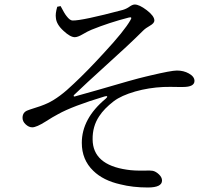

<svg xmlns="http://www.w3.org/2000/svg" viewBox="-20 -784 953 852"><path d="M636 48Q569 48 514 34Q438 17 394 -26Q343 -75 343 -150Q343 -258 449 -346Q457 -353 455.5 -356Q454 -359 444 -356Q301 -313 237 -277Q214 -265 183 -245Q142 -219 123 -219Q108 -219 94 -232Q80 -245 80 -261Q80 -287 105 -295Q108 -296 113 -298Q166 -314 191 -326Q243 -350 308 -413Q367 -468 441 -549Q532 -647 559 -695Q569 -711 551 -706Q465 -684 386 -652Q369 -645 347 -632Q325 -619 312 -619Q292 -619 262 -647Q230 -676 228 -705Q225 -723 234 -754L249 -757L250 -755Q266 -724 275 -713Q290 -693 302 -693Q344 -692 525 -740Q542 -745 557 -756Q569 -764 578 -764Q598 -764 631 -739Q665 -713 665 -693Q665 -681 645.5 -670Q626 -659 615 -648Q553 -586 445 -489Q360 -412 309 -363Q306 -360 307 -357.5Q308 -355 312 -356Q341 -364 408 -383Q578 -433 626 -444Q633 -446 647 -449Q740 -471 765 -471Q795 -471 818 -458Q843 -444 843 -425Q843 -398 792 -398Q785 -398 771 -398Q734 -399 705 -398Q640 -395 580 -378Q518 -360 485 -335Q442 -302 420 -268Q390 -223 391 -165Q392 -53 543 -31Q574 -26 621 -27Q648 -28 658 -26Q672 -23 685.5 -10Q699 3 699 17Q699 48 636 48Z"/></svg>

Font: Cactus Classical Serif
Style: Regular
Weight: 400
Designer: Henry Chan (via Glyphwiki)、田海東、宇文滿月
Foundry: Moonlit Owen
Version: Version 1.000